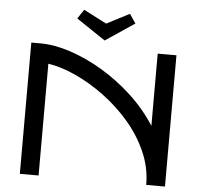

<svg xmlns="http://www.w3.org/2000/svg" viewBox="-59 -959 1060 1020"><g transform="rotate(5 471.0 -449.0)"><path d="M184 0H84V-700H134Q207 -700 292.5 -672Q378 -644 464 -593Q550 -542 626.5 -471.5Q703 -401 758 -315V-700H858V0H758Q758 -92 720.5 -176.5Q683 -261 621 -332.5Q559 -404 483.5 -459.5Q408 -515 330 -550.5Q252 -586 184 -596ZM349 -898 471 -835 593 -898 626 -849 471 -745 316 -849Z"/></g></svg>

Font: Bruno Ace
Style: Regular
Weight: 400
Version: Version 1.100; ttfautohint (v1.8.4.7-5d5b);gftools[0.9.27]